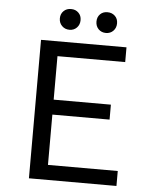

<svg xmlns="http://www.w3.org/2000/svg" viewBox="-56 -859 712 906"><g transform="rotate(5 300.0 -406.5)"><path d="M417 -714.8Q396 -714.8 381.8 -729Q368.2 -743.2 368.2 -764.6Q368.2 -786.1 381.8 -799.8Q395.5 -813.5 417 -813Q438 -813 452.1 -799.3Q465.8 -786.1 465.8 -764.6Q465.8 -743.2 452.1 -729Q438.5 -714.8 417 -714.8ZM244.6 -813Q265.6 -813 279.3 -799.3Q293 -786.1 293 -764.6Q293 -743.2 279.3 -729Q265.6 -714.8 244.6 -714.8Q223.1 -714.8 209 -729Q194.8 -743.2 194.8 -764.6Q194.8 -786.1 209 -799.8Q223.1 -813.5 244.6 -813ZM115.2 0V-655.8H520V-585.9H199.2V-379.9H470.2V-309.1H199.2V-70.8H529.8V0Z"/></g></svg>

Font: SourceCodePro-Regular
Style: Regular
Weight: 400
Monospace: yes
Designer: Paul D. Hunt
Foundry: Adobe Systems Incorporated
Version: Version 1.009;PS 1.000;hotconv 1.0.70;makeotf.lib2.5.5900